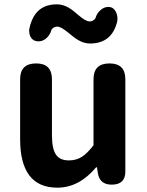

<svg xmlns="http://www.w3.org/2000/svg" viewBox="-20 -853 677 887"><path d="M245 14Q73 14 73 -210V-487Q73 -560 147 -560Q220 -560 220 -487V-229Q220 -165 239 -138Q257 -112 298 -112Q332 -112 357.5 -128Q383 -144 412 -182V-487Q412 -560 486 -560Q559 -560 559 -487V-280V-60Q559 0 496 0Q440 0 432 -54L428 -80H424Q345 14 245 14ZM396 -652Q368 -652 341 -668Q325 -677 298 -700Q262 -730 245 -730Q228 -730 218 -716Q212 -693 195 -677Q177 -661 155.5 -662Q134 -663 123.5 -679Q113 -695 115 -718Q124 -763 145 -790Q178 -833 243 -833Q271 -833 298 -817Q314 -808 340 -785Q376 -754 394 -754Q411 -754 421 -769Q427 -791 444 -806Q462 -822 483 -821Q504 -820 515 -799Q525 -780 522 -756Q498 -652 396 -652Z"/></svg>

Font: GenSenRounded JP B
Style: Regular
Weight: 700
Version: Version 1.501;PS 1;hotconv 16.6.51;makeotf.lib2.5.65220